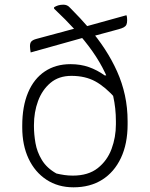

<svg xmlns="http://www.w3.org/2000/svg" viewBox="-20 -790 640 820"><path d="M520 -725Q522 -720 522.5 -714Q523 -708 523 -703Q523 -692 520 -685Q517 -678 509 -673.5Q501 -669 486 -665L379 -636Q372 -634 365.5 -633.5Q359 -633 352 -632.5Q345 -632 336 -629L111 -566Q110 -573 109 -579.5Q108 -586 108 -593Q108 -607 114.5 -613.5Q121 -620 136 -624L303 -669Q313 -672 319.5 -672.5Q326 -673 331.5 -673.5Q337 -674 343 -676ZM281 -516Q324 -516 359.5 -503.5Q395 -491 427 -468H478L475 -368Q430 -419 387 -442.5Q344 -466 285 -466Q231 -466 195.5 -436Q160 -406 142.5 -358.5Q125 -311 125 -256V-250Q125 -217 131.5 -179Q138 -141 159 -106.5Q180 -72 221 -49Q238 -45 255 -42.5Q272 -40 291 -40Q357 -40 397.5 -72Q438 -104 456.5 -154Q475 -204 475 -259V-272Q475 -328 463.5 -379Q452 -430 429.5 -477.5Q407 -525 375 -570.5Q343 -616 301.5 -661.5Q260 -707 211 -753V-759Q219 -764 228.5 -767Q238 -770 251 -770Q259 -770 266 -767Q273 -764 280 -756Q323 -713 360.5 -669.5Q398 -626 428 -580Q458 -534 480 -485Q502 -436 513.5 -383Q525 -330 525 -272V-259Q525 -176 496.5 -115.5Q468 -55 416.5 -22.5Q365 10 294 10Q228 10 178.5 -22.5Q129 -55 102 -112.5Q75 -170 75 -246V-253Q75 -336 100 -395Q125 -454 171.5 -485Q218 -516 281 -516Z"/></svg>

Font: Recursive Monospace Casual Light
Style: Regular
Weight: 300
Version: Version 1.047